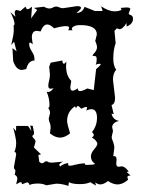

<svg xmlns="http://www.w3.org/2000/svg" viewBox="-20 -611 484 633"><path d="M233.9 -590.8Q247.1 -590.8 247.1 -585.4Q247.1 -580.1 232 -568.4Q252 -568.4 258.8 -588.4L293 -574.7H318.4L313.5 -590.3Q337.4 -573.7 358.4 -573.7Q371.6 -573.7 380.9 -578.6L377.9 -585L397 -586.4Q409.7 -586.4 409.7 -581.1L404.3 -566.9Q404.3 -563.5 411.4 -561Q418.5 -558.6 418.5 -548.8Q418.5 -532.2 397.5 -523.4L397 -535.2Q384.8 -514.7 373.5 -514.7L365.2 -517.6L357.4 -509.3L361.3 -468.8Q353.5 -447.3 353.5 -417.5Q353.5 -393.6 363.3 -380.9Q352.5 -370.6 352.5 -347.7L359.4 -289.1Q359.4 -267.6 347.7 -264.7L355 -234.4L347.7 -236.4Q352.1 -216.4 372.1 -212.4Q353 -208.1 349.6 -193.4L352.5 -178.8L348.2 -159.7Q348.2 -155.8 349.6 -151.9Q356.9 -133.8 356.9 -124.1L353.5 -95.8L356.5 -96.3Q364.3 -96.3 364.3 -85L363.3 -71.8Q363.3 -61.1 371.6 -61.1L380.4 -62.6Q392.6 -62.6 404.3 -45L397.5 -44L410.6 -32.3Q399.9 -32.3 399.9 -26.9L402.3 -18.6Q385.3 -3 367.2 -3Q353 -3 336 -14.2Q321.8 -3 311.1 -3Q302.3 -3 294 -9.8L296.4 0.9L277.4 -10.3Q265.2 -4 243.2 -4Q219.3 -4 207.1 -10.3L205.6 1.9Q184.6 -5.4 165.1 -5.4L132.8 -0.1Q120.6 -5.9 105.5 -5.9Q86.5 -5.9 77.2 -1Q75.2 -9.8 68.9 -9.8L52.8 -3.5L50.3 -10.8Q46.4 -10.8 33.3 -3.5L37.2 -20.6Q37.2 -31.3 28.4 -34.7L30.8 -46.5Q30.8 -51.8 28.4 -53Q25.9 -54.3 25.9 -60.1L33.3 -101.6Q33.3 -109.9 27.4 -109.9Q33.3 -123.1 33.3 -140.2Q33.3 -153.4 23.5 -190L32.8 -178.8L33.3 -195.8H72.3L83.5 -179.2L79.6 -197.3L87.9 -195.8L92.3 -173.9Q92.3 -167.5 89.4 -165.8Q86.5 -164.1 86.5 -161.7Q86.5 -159.7 91.8 -154.3Q97.2 -149 97.2 -143.6L91.8 -124.6L115.3 -102.1L106.5 -100.2L109.4 -77.7Q114.3 -72.8 118.7 -72.8Q122.6 -72.8 125.5 -76Q128.5 -79.2 132.4 -79.2Q136.3 -79.2 139.2 -77Q142.1 -74.8 151.9 -74.8L188.5 -78.2Q175.3 -72.3 175.3 -67L178.3 -62.1Q190.9 -72.3 205.1 -73.3L204.6 -69.4Q204.6 -64.5 210 -64.5Q215.4 -64.5 228.1 -67.9Q240.7 -71.4 258.3 -72.8L261.7 -67.4Q293 -67.4 293 -70.9Q293 -71.4 291 -72.8Q279.8 -81.1 279.8 -95.3Q279.8 -106.5 290.3 -118.7Q300.8 -130.9 300.8 -136.3Q300.8 -146.5 282.7 -158.3Q289.1 -161.2 289.1 -165.6Q289.1 -170.5 283.2 -175.3Q299.8 -196.3 299.8 -222.2Q299.8 -251 281.3 -251Q273.9 -251 263.7 -246.6Q267.1 -251.5 267.1 -255.9Q267.1 -258.3 263.7 -258.3Q259.3 -258.3 248.1 -252.5Q240.3 -261.3 236.4 -261.3Q232.4 -261.3 231.5 -253.9L226.6 -260.3Q201.2 -242.2 201.2 -212.4Q201.2 -203.2 211 -171.4Q193.9 -157.3 178.3 -157.3Q161.7 -157.3 144.6 -171.4L147 -189.5Q147 -199.8 143.8 -206.6Q140.7 -213.4 140.7 -220.3L145.1 -238.8Q145.1 -247.1 138.7 -254.9Q143.1 -255.9 143.1 -265.2Q143.1 -287.1 133.8 -308.6L138.7 -307.7Q147.5 -307.7 156.3 -320.3L147.5 -318.4Q139.2 -318.4 139.2 -327.7Q139.2 -335.5 141.9 -345.2Q144.6 -355 144.6 -365.3L142.1 -391.1L147 -404.3L185.6 -411.6Q186.1 -400.9 190.5 -400.9Q193.9 -400.9 198.8 -408.2L197.8 -393.6Q197.8 -361.4 214.9 -344.3L211.9 -324.3Q211.9 -312 219.3 -312Q225.6 -312 236.4 -319.9Q236.4 -310.6 243.7 -310.6Q251.5 -310.6 268.1 -319.4L289.1 -314L296.9 -383.3Q312 -395.5 312 -399.4L309.1 -400.9Q301.8 -400.9 295.4 -397.5Q298.8 -403.8 298.8 -416.5Q298.8 -426.3 292 -426.3Q285.2 -426.3 285.2 -428.2Q285.2 -429.7 287.1 -431.7Q299.8 -444.4 299.8 -454.6Q299.8 -463.4 294 -475.6L299.3 -497.6Q299.3 -528.3 244.2 -528.3Q231.5 -528.3 224.1 -524.4Q216.8 -520.5 216.8 -516.1L218.8 -511.2H205.1L208 -519.1Q208 -524.9 197.3 -524.9Q184.6 -524.9 158.2 -517.6Q145.5 -530.3 135.8 -530.3Q122.6 -530.3 113.8 -507.3L101.6 -509.3Q85 -509.3 85 -487.3L87.9 -464.4Q82.1 -470.7 79.1 -470.7Q76.2 -470.7 76.2 -464.9Q76.2 -455.1 85 -441.4Q88.4 -436.1 91.1 -430Q93.8 -423.8 93.8 -411.6Q73.3 -411.2 66.5 -383.3L52.3 -380.4Q33.3 -380.4 23.5 -409.7L21 -452.2L34.7 -441.9L26.4 -473.6L17.1 -462.4Q25.4 -498.5 25.4 -509.8L25 -527.8Q27.9 -527.8 27.9 -531.7Q27.9 -544.4 14.2 -571.3L30.8 -555.7L28.4 -568.8Q28.4 -578.1 35.7 -578.1L46.9 -574.7L64.5 -589.4Q66 -580.6 71.3 -580.6Q75.7 -580.6 85.5 -588.9L82.6 -550.3L102.6 -578.1L92.3 -585L125 -588.9Q134.8 -583 143.1 -583Q149.4 -583 154.3 -586.2Q159.2 -589.4 165.1 -589.4Q170.4 -589.4 175.6 -586.7Q180.7 -584 188 -584Z"/></svg>

Font: Truetypewriter PolyglOTT
Style: Regular
Weight: 400
Designer: Sergey Beatoff a.k.a. Sam_T
Version: Version 3.76